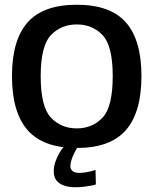

<svg xmlns="http://www.w3.org/2000/svg" viewBox="-20 -619 661 809"><path d="M303.5 4.5Q445 4.5 510.5 -70.8Q576 -146 576 -298.5Q576 -450 510.5 -524.5Q445 -599 303.5 -599Q162 -599 96.2 -524.5Q30.5 -450 30.5 -298.5Q30.5 -146 96.2 -70.8Q162 4.5 303.5 4.5ZM303.5 -78Q237.5 -78 194.5 -123.5Q151.5 -169 151.5 -298Q151.5 -426 194.5 -471Q237.5 -516 303.5 -516Q369.5 -516 412.2 -471Q455 -426 455 -298Q455 -169 412.2 -123.5Q369.5 -78 303.5 -78ZM296.5 170Q316 170 334.2 167.8Q352.5 165.5 366 162.8Q379.5 160 384 158L382.5 97Q377 99 365.8 102Q354.5 105 340.8 107.2Q327 109.5 314.5 109.5Q295 109.5 285.8 101.8Q276.5 94 276.5 80Q276.5 68.5 281.8 53Q287 37.5 294.2 23.2Q301.5 9 306.5 1.5H246.5Q239.5 10 230.2 25.8Q221 41.5 213.8 61.5Q206.5 81.5 206.5 103Q206.5 128.5 219.2 143Q232 157.5 252.8 163.8Q273.5 170 296.5 170Z"/></svg>

Font: Anybody UltraCondensed Thin Medium
Style: Regular
Weight: 500
Version: Version 1.111